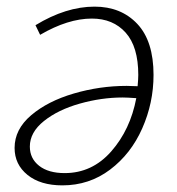

<svg xmlns="http://www.w3.org/2000/svg" viewBox="-20 -552 534 579"><path d="M443 -326Q443 -242 409 -165Q375 -88 312 -40.5Q249 7 168 7Q102 7 63 -24.5Q24 -56 24 -106Q24 -162 74 -204.5Q124 -247 202.5 -270Q281 -293 362 -293L395 -292Q397 -314 397 -326Q397 -411 359 -453.5Q321 -496 257 -496Q185 -496 101 -447L87 -476Q179 -532 265 -532Q345 -532 394 -480Q443 -428 443 -326ZM391 -256Q363 -258 350 -258Q286 -258 220.5 -239.5Q155 -221 112.5 -187Q70 -153 70 -110Q70 -74 98 -52Q126 -30 175 -30Q258 -30 315.5 -95.5Q373 -161 391 -256Z"/></svg>

Font: Bitter Pro Light
Style: Italic
Weight: 300
Italic angle: -9°
Designer: Sol Matas, and Bitter project Authors
Foundry: Sol Matas
Version: Version 1.010